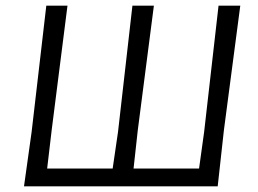

<svg xmlns="http://www.w3.org/2000/svg" viewBox="-20 -660 913 680"><path d="M831 -640 773 -199 751 0H65L92 -193L144 -640H219L163 -199L147 -63H379L398 -193L449 -640H525L468 -199L453 -63H685L703 -193L754 -640Z"/></svg>

Font: Alegreya Sans SC
Style: Italic
Weight: 400
Italic angle: -7°
Designer: Juan Pablo del Peral
Foundry: Huerta Tipografica
Version: Version 2.008; ttfautohint (v1.6)